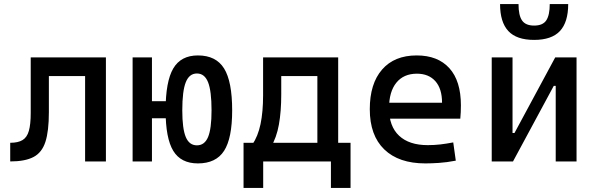

<svg xmlns="http://www.w3.org/2000/svg" viewBox="-20 -803 2970 955"><path d="M30.8 0V-92.8Q69.8 -92.8 92 -106.2Q114.3 -119.6 123.5 -151.9Q132.8 -184.1 132.8 -241.2V-517.6H223.1V-244.6Q223.1 -150.4 205.8 -97.2Q188.5 -43.9 146.5 -22Q104.5 0 30.8 0ZM403.3 0V-517.6H506.8V0ZM158.2 -424.8V-517.6H488.8V-424.8Z M964.4 9.8Q879.9 9.8 841.8 -52.7Q803.7 -115.2 803.7 -253.9Q803.7 -397.9 841.8 -462.6Q879.9 -527.3 964.4 -527.3Q1054.2 -527.3 1094.5 -462.6Q1134.8 -397.9 1134.8 -253.9Q1134.8 -115.2 1094.5 -52.7Q1054.2 9.8 964.4 9.8ZM639.6 0V-517.6H735.8V0ZM674.8 -214.8V-299.8H836.4V-214.8ZM959.5 -80.1Q997.6 -80.1 1014.9 -121.3Q1032.2 -162.6 1032.2 -253.9Q1032.2 -350.6 1014.9 -394Q997.6 -437.5 959.5 -437.5Q921.4 -437.5 904.1 -394Q886.7 -350.6 886.7 -253.9Q886.7 -162.6 904.1 -121.3Q921.4 -80.1 959.5 -80.1Z M1327.1 -70.8 1234.4 -83Q1263.2 -125 1275.9 -185.8Q1288.6 -246.6 1288.6 -329.1V-517.6H1378.9V-332.5Q1378.9 -248 1367.2 -183.1Q1355.5 -118.2 1327.1 -70.8ZM1191.4 131.8V-63.5H1289.1V131.8ZM1626 131.8V-63.5H1723.6V131.8ZM1558.6 0V-517.6H1662.1V0ZM1338.4 -424.8V-517.6H1621.6V-424.8ZM1723.6 -92.8V0H1191.4V-92.8Z M2095.7 9.8Q1963.4 9.8 1891.4 -59.8Q1819.3 -129.4 1819.3 -259.8Q1819.3 -386.7 1880.4 -457Q1941.4 -527.3 2052.7 -527.3Q2157.7 -527.3 2215.1 -463.9Q2272.5 -400.4 2272.5 -279.3Q2272.5 -243.7 2269.5 -212.9H1906.2V-292H2178.7Q2178.7 -361.8 2145.5 -399.2Q2112.3 -436.5 2053.7 -436.5Q1987.8 -436.5 1951.4 -391.6Q1915 -346.7 1915 -264.6Q1915 -174.8 1965.1 -127.9Q2015.1 -81.1 2107.4 -81.1Q2139.6 -81.1 2170.9 -84.7Q2202.1 -88.4 2234.4 -94.7L2247.1 -3.9Q2201.2 4.9 2163.1 7.3Q2125 9.8 2095.7 9.8Z M2494.1 0V-141.6H2539.1L2741.7 -517.6H2775.9V-376H2734.4L2531.7 0ZM2425.8 0V-517.6H2529.3V0ZM2744.1 0V-517.6H2847.7V0ZM2636.7 -604.5Q2549.3 -604.5 2508.3 -648.7Q2467.3 -692.9 2467.3 -782.7H2559.1Q2559.1 -726.6 2576.7 -701.2Q2594.2 -675.8 2636.7 -675.8Q2680.2 -675.8 2697.3 -701.9Q2714.4 -728 2714.4 -782.7H2806.2Q2806.2 -692.4 2764.9 -648.4Q2723.6 -604.5 2636.7 -604.5Z"/></svg>

Font: Cascadia Mono
Style: Regular
Weight: 400
Monospace: yes
Designer: Aaron Bell
Foundry: Saja Typeworks
Version: Version 2404.023